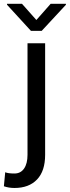

<svg xmlns="http://www.w3.org/2000/svg" viewBox="-57 -750 358 984"><path d="M174.3 -528.3V43.5Q174.3 126.5 132.8 169.9Q91.3 213.4 17.1 213.4Q-11.7 213.4 -37.1 204.6L-30.3 132.8Q-15.6 139.2 17.1 139.2Q48.8 139.2 66.4 113.8Q84 88.4 84 43.5V-528.3ZM129.4 -647.5 202.6 -730.5H280.8V-725.6L156.7 -591.8H101.6L-21 -725.6V-730.5H55.7Z"/></svg>

Font: APIMedia Roboto
Style: Regular
Weight: 400
Designer: Google
Version: Version 2.137; 2017